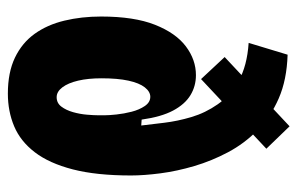

<svg xmlns="http://www.w3.org/2000/svg" viewBox="-154 -588 756 488"><g transform="rotate(90 224.0 -344.0)"><path d="M218 14Q164 14 126.5 -4Q89 -22 66 -54Q43 -86 32.5 -129.5Q22 -173 22 -223Q22 -307 43 -360Q64 -413 98 -438.5Q132 -464 171 -464Q199 -464 222 -450Q245 -436 261 -406Q277 -376 284 -326L299 -325Q296 -350 292 -383.5Q288 -417 277.5 -452.5Q267 -488 245 -519.5Q223 -551 185.5 -572.5Q148 -594 89 -598L119 -697Q183 -695 230 -674.5Q277 -654 311 -620.5Q345 -587 367 -545.5Q389 -504 402 -460Q415 -416 420.5 -374Q426 -332 426 -299Q426 -211 410.5 -151Q395 -91 367 -54.5Q339 -18 301 -2Q263 14 218 14ZM227 -110Q242 -110 251 -122Q260 -134 265 -151.5Q270 -169 271.5 -187Q273 -205 273 -216V-232Q273 -243 271 -262Q269 -281 264 -300.5Q259 -320 249.5 -334Q240 -348 226 -348Q213 -348 202 -334Q191 -320 185 -292.5Q179 -265 179 -224Q179 -190 185 -164.5Q191 -139 202 -124.5Q213 -110 227 -110ZM125 -537 301 -702 358 -643 181 -477Z"/></g></svg>

Font: Bricolage Grotesque 48pt Condensed ExtraBold
Style: Regular
Weight: 800
Width: 3
Designer: Mathieu Triay
Foundry: Atelier Triay
Version: Version 1.001;gftools[0.9.33.dev8+g029e19f]